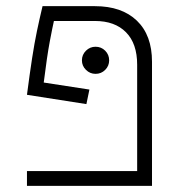

<svg xmlns="http://www.w3.org/2000/svg" viewBox="-20 -606 626 626"><path d="M271.5 -314 261.7 -266.6 67.9 -296.9Q77.1 -367.2 84.7 -416.5Q92.3 -465.8 100.6 -505.4Q108.9 -544.9 118.7 -585.9H289.6Q377 -585.9 426.3 -538.6Q475.6 -491.2 475.6 -404.8V0H67.9V-48.3H427.2V-395Q427.2 -463.9 390.9 -500.7Q354.5 -537.6 289.6 -537.6H155.8Q151.4 -518.6 142.3 -470.7Q133.3 -422.9 122.6 -336.9ZM291.5 -365.2Q273.4 -365.2 260.3 -378.2Q247.1 -391.1 247.1 -409.2Q247.1 -427.7 260.3 -440.7Q273.4 -453.6 291.5 -453.6Q310.1 -453.6 323 -440.7Q335.9 -427.7 335.9 -409.2Q335.9 -391.1 323 -378.2Q310.1 -365.2 291.5 -365.2Z"/></svg>

Font: Cascadia Code NF ExtraLight
Style: Regular
Weight: 200
Monospace: yes
Designer: Aaron Bell
Foundry: Saja Typeworks
Version: Version 2404.023; ttfautohint (v1.8.4)